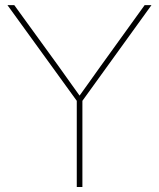

<svg xmlns="http://www.w3.org/2000/svg" viewBox="-20 -748 636 768"><path d="M287.1 -344.7 9.8 -727.5H37.1L213.4 -484.4Q218.8 -477.1 268.1 -407.7L302.7 -359.4H293.9L328.6 -407.7Q377.9 -477.1 383.3 -484.4L558.6 -727.5H585.9L309.6 -344.7V0H287.1Z"/></svg>

Font: Intratopia Thin
Style: Regular
Weight: 100
Designer: Rasmus Andersson
Foundry: rsms
Version: Version 3.000;Glyphs 3.2.3 (3260)